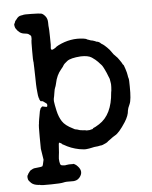

<svg xmlns="http://www.w3.org/2000/svg" viewBox="-53 -611 653 826"><g transform="rotate(-5 273.5 -198.0)"><path d="M118 -192Q118 -195 117 -194L116 -195Q116 -201 115 -201Q114 -201 114 -202Q114 -203 112.5 -208Q111 -213 110 -225Q109 -237 108 -246Q107 -255 106.5 -295Q106 -335 105.5 -335.5Q105 -336 105 -349Q105 -362 104 -362.5Q103 -363 103 -408Q103 -453 104 -453.5Q105 -454 105 -462Q105 -470 104 -472Q103 -474 101.5 -475Q100 -476 95 -480Q90 -484 76 -485Q55 -487 41 -509Q38 -513 36.5 -521Q35 -529 37 -531Q39 -533 39 -534Q39 -535 40.5 -539Q42 -543 42.5 -543Q43 -543 44.5 -545Q46 -547 49 -550.5Q52 -554 52 -554.5Q52 -555 57 -559Q62 -563 70.5 -564Q79 -565 80 -566Q81 -567 114.5 -566.5Q148 -566 156 -564Q164 -562 173 -551Q182 -540 182 -523Q182 -506 183 -501.5Q184 -497 184.5 -465Q185 -433 185 -427Q185 -421 184 -415.5Q183 -410 185.5 -406.5Q188 -403 197.5 -408.5Q207 -414 207 -415Q207 -416 218 -422Q272 -449 328 -441Q340 -439 341 -437.5Q342 -436 346.5 -435Q351 -434 352 -433Q353 -432 359 -430.5Q365 -429 365.5 -429.5Q366 -430 374.5 -426.5Q383 -423 385 -422L386 -423L393 -420L400 -415Q399 -416 399 -416Q399 -416 400 -414Q405 -411 409.5 -408Q414 -405 425.5 -394Q437 -383 443.5 -372.5Q450 -362 458.5 -354.5Q467 -347 474 -336Q481 -325 481.5 -325Q482 -325 484.5 -319.5Q487 -314 488.5 -314Q490 -314 496 -295.5Q502 -277 503 -268Q504 -259 506 -254Q508 -249 508 -219Q509 -161 500.5 -143Q492 -125 491 -116Q490 -95 473 -68Q444 -23 426 -14Q424 -13 419.5 -10Q415 -7 413.5 -6Q412 -5 407 -1L393 9Q394 10 385 15Q366 24 363 23.5Q360 23 355 24.5Q350 26 341.5 26.5Q333 27 323.5 29.5Q314 32 311 32Q308 32 299.5 33.5Q291 35 268 31Q232 24 202 6Q199 5 198 4.5Q197 4 197 3Q197 2 191 -1.5Q185 -5 183.5 -4Q182 -3 181 18.5Q180 40 178 52.5Q176 65 178 77Q180 89 182.5 91.5Q185 94 192.5 94.5Q200 95 201.5 95Q203 95 206.5 94Q210 93 218.5 92.5Q227 92 231 92.5Q235 93 235.5 92Q236 91 242.5 94Q249 97 256 105Q278 129 258 153Q246 168 222 166Q199 165 188 168Q177 171 134.5 171.5Q92 172 89.5 170.5Q87 169 79 169Q59 167 49 157.5Q39 148 37 142Q33 126 39 121Q39 121 39.5 119Q40 117 41 116.5Q42 116 45.5 110.5Q49 105 52.5 103Q56 101 57.5 100.5Q59 100 62 98Q65 96 78 95Q100 93 103 91Q106 89 111 63Q104 15 103.5 15Q103 15 103 -37Q103 -89 104 -89.5Q105 -90 105 -95Q105 -100 105.5 -100.5Q106 -101 106.5 -107Q107 -113 107.5 -113.5Q108 -114 110 -127Q112 -140 113 -144Q114 -148 114 -149Q114 -150 115 -150.5Q116 -151 116 -154Q116 -157 117 -157Q118 -157 118 -158.5Q118 -160 119.5 -160Q121 -160 121 -162Q121 -164 123 -164L126 -166Q126 -166 134.5 -164Q143 -162 145 -162.5Q147 -163 147.5 -169Q148 -175 144 -177.5Q140 -180 134.5 -184.5Q129 -189 127 -188.5Q125 -188 125 -188.5Q125 -189 124 -189Q123 -189 122 -188.5Q121 -188 121 -189ZM309 -366Q265 -363 250 -351.5Q235 -340 232 -334Q229 -328 221 -319Q200 -295 193 -259Q190 -246 187.5 -241.5Q185 -237 182.5 -220Q180 -203 178 -196Q176 -184 180 -166.5Q184 -149 185 -142Q191 -115 203.5 -95.5Q216 -76 249 -60Q257 -55 260 -55Q263 -55 266 -54Q278 -49 290.5 -48.5Q303 -48 303.5 -47Q304 -46 311.5 -46.5Q319 -47 321 -47Q323 -47 324 -48Q325 -49 328 -49Q331 -49 333.5 -51Q336 -53 335 -53L336 -54Q343 -56 362 -68Q419 -104 426 -200Q427 -207 427.5 -208.5Q428 -210 428.5 -223Q429 -236 428 -240Q427 -244 426 -252Q425 -260 424 -261Q423 -262 420.5 -269.5Q418 -277 414 -286Q410 -295 409.5 -295.5Q409 -296 409 -297Q409 -298 403 -309Q397 -320 394 -322.5Q391 -325 391 -325.5Q391 -326 381.5 -336Q372 -346 356.5 -356.5Q341 -367 309 -366Z"/></g></svg>

Font: TT2020 Style E
Style: Regular
Weight: 400
Version: Version 00.2